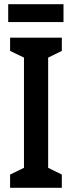

<svg xmlns="http://www.w3.org/2000/svg" viewBox="-20 -893 343 913"><path d="M274 0H28V-63L94 -95V-619L28 -651V-714H274V-651L209 -619V-95L274 -63ZM282 -873V-788H19V-873Z"/></svg>

Font: Noto Sans Malayalam ExtraCondensed SemiBold
Style: Regular
Weight: 600
Width: 2
Designer: Jelle Bosma - Monotype Design Team
Foundry: Monotype Imaging Inc.
Version: Version 2.104; ttfautohint (v1.8.4.7-5d5b)